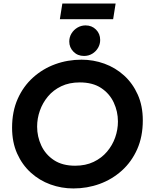

<svg xmlns="http://www.w3.org/2000/svg" viewBox="-20 -1049 841 1081"><path d="M393 12Q326 12 264 -10.5Q202 -33 153.5 -77Q105 -121 76.5 -184.5Q48 -248 48 -330Q48 -421 79.5 -492Q111 -563 166 -612.5Q221 -662 291 -687.5Q361 -713 439 -713Q506 -713 568 -690.5Q630 -668 678.5 -624Q727 -580 755.5 -516.5Q784 -453 784 -371Q784 -280 752.5 -209Q721 -138 666 -88.5Q611 -39 541 -13.5Q471 12 393 12ZM403 -116Q462 -116 507 -137.5Q552 -159 582.5 -195Q613 -231 628.5 -275Q644 -319 644 -365Q644 -421 620.5 -471.5Q597 -522 549.5 -553.5Q502 -585 429 -585Q370 -585 325 -563.5Q280 -542 250 -506Q220 -470 204.5 -426Q189 -382 189 -336Q189 -280 212.5 -229.5Q236 -179 283.5 -147.5Q331 -116 403 -116ZM453 -734Q417 -734 393.5 -758Q370 -782 370 -815Q370 -840 382.5 -860.5Q395 -881 416 -893.5Q437 -906 462 -906Q497 -906 520.5 -882.5Q544 -859 544 -824Q544 -800 532 -779.5Q520 -759 499.5 -746.5Q479 -734 453 -734ZM317 -941 331 -1029H631L617 -941Z"/></svg>

Font: MuseoModerno Thin SemiBold
Style: Italic
Weight: 600
Italic angle: -9°
Version: Version 1.003